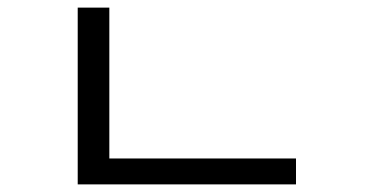

<svg xmlns="http://www.w3.org/2000/svg" viewBox="-20 -485 960 504"><path d="M184 -69H757V-1H184ZM184 -465H267V-43H184Z"/></svg>

Font: hexukorean05
Style: Book
Weight: 400
Designer: Jelle Bosma - Monotype Design Team
Foundry: Monotype Imaging Inc.
Version: Version 2.003